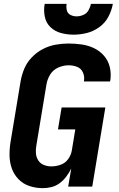

<svg xmlns="http://www.w3.org/2000/svg" viewBox="-20 -969 616 997"><path d="M202 8Q224 8 247 2.5Q270 -3 290 -18Q310 -33 324.5 -52.5Q339 -72 350 -94L334 0H459L527 -411H300L281 -297H371L353 -188Q349 -164 334 -143Q319 -122 295 -113.5Q271 -105 247 -105Q226 -105 207.5 -112.5Q189 -120 178.5 -136.5Q168 -153 166.5 -173.5Q165 -194 169 -215L221 -529Q225 -556 240 -581Q255 -606 282 -618Q309 -630 336 -630Q359 -630 380 -622Q401 -614 410.5 -593Q420 -572 416 -549V-546H551L553 -553Q558 -588 550 -621Q542 -654 520.5 -679Q499 -704 469 -718.5Q439 -733 405 -738Q371 -743 336 -743Q303 -743 269 -737Q235 -731 203 -714.5Q171 -698 145.5 -671.5Q120 -645 106.5 -613Q93 -581 87 -547L35 -233Q29 -197 29.5 -161.5Q30 -126 41.5 -94Q53 -62 76.5 -38Q100 -14 133 -3Q166 8 202 8ZM362 -789Q396 -789 430.5 -797.5Q465 -806 495.5 -828Q526 -850 543 -882.5Q560 -915 566 -949H452Q449 -932 439.5 -915.5Q430 -899 412.5 -891.5Q395 -884 378 -884Q361 -884 346 -891.5Q331 -899 327 -915.5Q323 -932 326 -949H212Q206 -916 212.5 -883Q219 -850 242 -828Q265 -806 297 -797.5Q329 -789 362 -789Z"/></svg>

Font: Iosevka Sparkle Extrabold
Style: Italic
Weight: 800
Italic angle: -9°
Designer: Belleve Invis
Foundry: Belleve Invis
Version: Version 4.5.0; ttfautohint (v1.8.3)